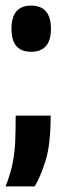

<svg xmlns="http://www.w3.org/2000/svg" viewBox="-40 -536 208 686"><path d="M-20 130Q-2 84 5.5 45Q13 6 14.5 -34.5Q16 -75 16 -123H141Q141 -20 123 37.5Q105 95 84 130ZM71 -351Q1 -351 1 -433Q1 -516 71 -516Q142 -516 142 -433Q142 -351 71 -351Z"/></svg>

Font: Bricolage Grotesque 10pt Condensed Bricolage Grotesque 10pt Condensed Regular
Style: Bold
Weight: 700
Width: 3
Designer: Mathieu Triay
Foundry: Atelier Triay
Version: Version 1.000; ttfautohint (v1.8.4.7-5d5b);gftools[0.9.32]